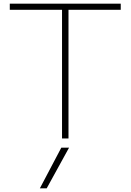

<svg xmlns="http://www.w3.org/2000/svg" viewBox="-20 -750 707 1040"><path d="M233 270H196L312 50H354ZM316 0V-697H33V-730H634V-697H351V0Z"/></svg>

Font: M PLUS 1 ExtraLight
Style: Regular
Weight: 250
Version: Version 1.001